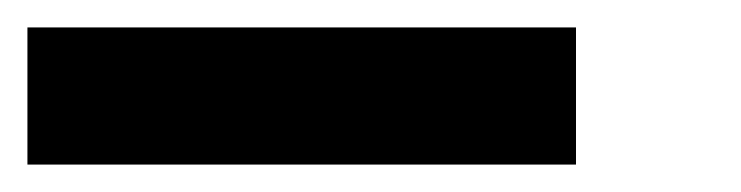

<svg xmlns="http://www.w3.org/2000/svg" viewBox="-20 -520 540 140"><path d="M0 -400V-500H400V-400Z"/></svg>

Font: GalmuriMono9 Regular
Style: Regular
Weight: 400
Designer: Lee Minseo (quiple)
Version: Version 2.399;hotconv 1.1.1;makeotfexe 2.6.0 DEVELOPMENT